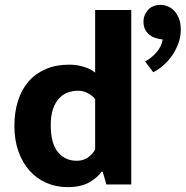

<svg xmlns="http://www.w3.org/2000/svg" viewBox="-20 -756 761 787"><path d="M370 -715H518V0H416L401 -52H396Q382 -30 347.5 -9.5Q313 11 257 11Q210 11 170 -6.5Q130 -24 101 -56.5Q72 -89 55.5 -135.5Q39 -182 39 -240Q39 -297 54 -343.5Q69 -390 97.5 -422.5Q126 -455 168 -473Q210 -491 263 -491Q296 -491 325.5 -481.5Q355 -472 370 -458ZM370 -350Q361 -362 342 -373Q323 -384 300 -384Q277 -384 257 -376.5Q237 -369 221.5 -352Q206 -335 197 -308.5Q188 -282 188 -243Q188 -168 217.5 -132.5Q247 -97 294 -97Q323 -97 342.5 -112Q362 -127 370 -144ZM630 -597Q602 -602 585 -620.5Q568 -639 568 -667Q568 -694 586.5 -715Q605 -736 639 -736Q652 -736 666.5 -730.5Q681 -725 693 -713Q705 -701 713 -681.5Q721 -662 721 -634Q721 -605 711 -578Q701 -551 685.5 -528.5Q670 -506 649.5 -488Q629 -470 608 -460L575 -504Q601 -518 621.5 -541.5Q642 -565 647 -594Z"/></svg>

Font: Mukta ExtraBold
Style: Regular
Weight: 800
Designer: Girish Dalvi and Yashodeep Gholap
Foundry: Ek Type
Version: Version 2.538;PS 1.002;hotconv 16.6.51;makeotf.lib2.5.65220;